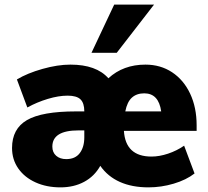

<svg xmlns="http://www.w3.org/2000/svg" viewBox="-20 -801 900 829"><path d="M829 -236H515Q522 -125 634 -125Q668 -125 705.5 -137.5Q743 -150 775 -172L820 -52Q784 -24 730 -8Q676 8 621 8Q550 8 497.5 -15.5Q445 -39 413 -85Q388 -40 343.5 -16Q299 8 241 8Q181 8 133.5 -13.5Q86 -35 59 -73.5Q32 -112 32 -162Q32 -245 96.5 -282.5Q161 -320 308 -320H344Q344 -356 327.5 -372Q311 -388 272 -388Q233 -388 186.5 -374Q140 -360 98 -337L53 -458Q98 -485 163.5 -503.5Q229 -522 284 -522Q396 -522 448 -463Q512 -522 608 -522Q673 -522 723 -489Q773 -456 801 -396.5Q829 -337 829 -260ZM521 -320H676Q665 -398 603 -398Q570 -398 549.5 -379.5Q529 -361 521 -320ZM344 -208V-238H319Q206 -238 206 -168Q206 -143 222.5 -128.5Q239 -114 266 -114Q305 -114 324.5 -140Q344 -166 344 -208ZM375 -573 473 -781H645L484 -573Z"/></svg>

Font: Muli Black
Style: Regular
Weight: 900
Designer: Vernon Adams
Foundry: Vernon Adams
Version: Version 2.001